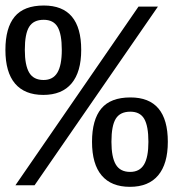

<svg xmlns="http://www.w3.org/2000/svg" viewBox="-20 -685 641 710"><path d="M107.9 0H37.1L492.2 -660.6H564ZM142.1 -664.6Q280.3 -664.6 280.3 -500.5Q280.3 -418.9 244.6 -376.5Q209 -334 140.1 -334Q71.3 -334 35.6 -376Q0 -418 0 -500.5Q0 -582 34.2 -623.3Q68.4 -664.6 142.1 -664.6ZM208.5 -500.5Q208.5 -558.6 193.1 -585.2Q177.7 -611.8 141.6 -611.8Q104 -611.8 87.9 -585.9Q71.8 -560.1 71.8 -500.5Q71.8 -443.8 87.9 -416.5Q104 -389.2 141.1 -389.2Q175.8 -389.2 192.1 -416.3Q208.5 -443.4 208.5 -500.5ZM462.4 -324.7Q600.6 -324.7 600.6 -160.6Q600.6 -79.1 564.9 -36.6Q529.3 5.9 460.4 5.9Q391.6 5.9 356 -36.1Q320.3 -78.1 320.3 -160.6Q320.3 -242.2 354.5 -283.4Q388.7 -324.7 462.4 -324.7ZM528.8 -160.6Q528.8 -218.8 513.4 -245.4Q498 -272 461.9 -272Q424.3 -272 408.2 -246.1Q392.1 -220.2 392.1 -160.6Q392.1 -104 408.2 -76.7Q424.3 -49.3 461.4 -49.3Q496.1 -49.3 512.5 -76.4Q528.8 -103.5 528.8 -160.6Z"/></svg>

Font: Liberation Mono
Style: Regular
Weight: 400
Monospace: yes
Designer: Steve Matteson
Foundry: Ascender Corporation
Version: Version 2.1.5